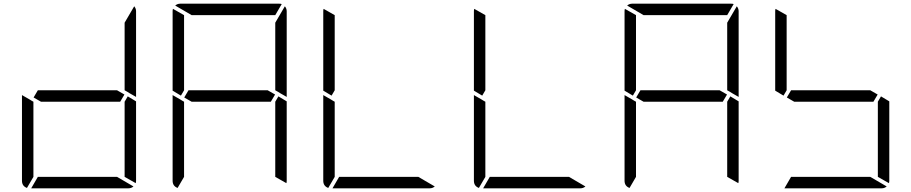

<svg xmlns="http://www.w3.org/2000/svg" viewBox="-20 -1020 4936 1040"><path d="M672 -498 717 -471V-41Q717 -32 715 -28L655 -62V-265V-469ZM717 -959V-500V-495L682 -515L671 -522L655 -531V-735V-897L707 -986Q717 -974 717 -959ZM631 -469H408H202L162 -492L185 -531H408H614L654 -508ZM614 -62 703 -10Q691 0 676 0H408H149L185 -62H408ZM126 -2Q99 -12 99 -41V-500V-505L139 -482L152 -474L161 -469V-265V-62Z M977 -735V-531L960 -502L915 -529V-959Q915 -968 917 -972L977 -938ZM1488 -498 1533 -471V-41Q1533 -32 1531 -28L1471 -62V-265V-469ZM1533 -959V-500V-495L1498 -515L1487 -522L1471 -531V-735V-897L1523 -986Q1533 -974 1533 -959ZM1447 -469H1224H1018L978 -492L1001 -531H1224H1430L1470 -508ZM1018 -938 929 -990Q941 -1000 956 -1000H1224H1492Q1502 -1000 1506 -998L1471 -938H1224ZM942 -2Q915 -12 915 -41V-500V-505L955 -482L968 -474L977 -469V-265V-62Z M1793 -735V-531L1776 -502L1731 -529V-959Q1731 -968 1733 -972L1793 -938ZM2246 -62 2335 -10Q2323 0 2308 0H2040H1781L1817 -62H2040ZM1758 -2Q1731 -12 1731 -41V-500V-505L1771 -482L1784 -474L1793 -469V-265V-62Z M2609 -735V-531L2592 -502L2547 -529V-959Q2547 -968 2549 -972L2609 -938ZM3062 -62 3151 -10Q3139 0 3124 0H2856H2597L2633 -62H2856ZM2574 -2Q2547 -12 2547 -41V-500V-505L2587 -482L2600 -474L2609 -469V-265V-62Z M3425 -735V-531L3408 -502L3363 -529V-959Q3363 -968 3365 -972L3425 -938ZM3936 -498 3981 -471V-41Q3981 -32 3979 -28L3919 -62V-265V-469ZM3981 -959V-500V-495L3946 -515L3935 -522L3919 -531V-735V-897L3971 -986Q3981 -974 3981 -959ZM3895 -469H3672H3466L3426 -492L3449 -531H3672H3878L3918 -508ZM3466 -938 3377 -990Q3389 -1000 3404 -1000H3672H3940Q3950 -1000 3954 -998L3919 -938H3672ZM3390 -2Q3363 -12 3363 -41V-500V-505L3403 -482L3416 -474L3425 -469V-265V-62Z M4241 -735V-531L4224 -502L4179 -529V-959Q4179 -968 4181 -972L4241 -938ZM4752 -498 4797 -471V-41Q4797 -32 4795 -28L4735 -62V-265V-469ZM4711 -469H4488H4282L4242 -492L4265 -531H4488H4694L4734 -508ZM4694 -62 4783 -10Q4771 0 4756 0H4488H4229L4265 -62H4488Z"/></svg>

Font: DSEG7 Modern
Style: Light
Weight: 300
Designer: Keshikan(Twitter:@keshinomi_88pro)
Version: Version 0.46